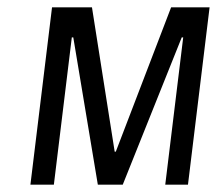

<svg xmlns="http://www.w3.org/2000/svg" viewBox="-20 -504 596 524"><path d="M493 0 552 -484H447L296 -90H293L231 -484H122L63 0H127L176 -402H180L247 0H315L476 -402H480L431 0Z"/></svg>

Font: Gamestation Condensed
Style: Italic
Weight: 400
Width: 3
Designer: Jonas Hecksher
Foundry: Jonas Hecksher, Playtypeª, e-types AS
Version: Version 1.003